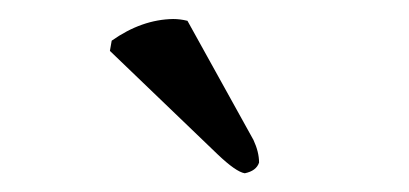

<svg xmlns="http://www.w3.org/2000/svg" viewBox="-20 -669 432 203"><path d="M178.2 -647 248 -521Q253.9 -508.3 253.9 -497.1Q251 -488.3 238.8 -485.8Q229.5 -487.3 210 -505.9L96.2 -615.2L98.1 -626Q129.9 -648.4 163.1 -648.9Q170.4 -648.9 178.2 -647Z"/></svg>

Font: Linux Libertine Display O
Style: Regular
Weight: 400
Designer: Philipp H. Poll
Foundry: Philipp H. Poll
Version: Version 5.0.9